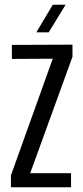

<svg xmlns="http://www.w3.org/2000/svg" viewBox="-20 -788 350 808"><path d="M26 0V-50L202 -541L30 -540V-599L285 -600V-549L107 -59H279V0ZM133 -652 202 -768H256L185 -652Z"/></svg>

Font: Big Shoulders Display Medium
Style: Regular
Weight: 500
Designer: Patric King
Foundry: XO Type Co
Version: Version 1.000; ttfautohint (v1.8.2)